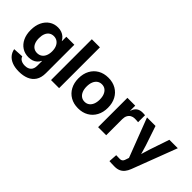

<svg xmlns="http://www.w3.org/2000/svg" viewBox="-8 -1469 2420 2420"><g transform="rotate(45 1202.0 -258.5)"><path d="M296.4 211.9Q224.6 211.9 173.6 191.9Q122.6 171.9 93 136Q63.5 100.1 55.2 52.7L190.9 44.9Q196.3 63 210.4 76.9Q224.6 90.8 246.3 98.4Q268.1 106 296.4 106Q350.1 106 379.4 77.9Q408.7 49.8 408.7 -5.9V-89.4H405.8Q392.1 -61 370.1 -41.3Q348.1 -21.5 319.1 -11.5Q290 -1.5 253.9 -1.5Q188 -1.5 137.7 -33.9Q87.4 -66.4 59.1 -125.5Q30.8 -184.6 30.8 -264.2Q30.8 -345.2 59.3 -405.5Q87.9 -465.8 138.2 -499Q188.5 -532.2 252.9 -532.2Q289.6 -532.2 318.6 -521.5Q347.7 -510.7 370.1 -491Q392.6 -471.2 407.2 -443.8H409.2V-522.5H551.8V-16.6Q551.8 63.5 519.3 113.8Q486.8 164.1 429.4 188Q372.1 211.9 296.4 211.9ZM293 -115.7Q329.6 -115.7 356.7 -134Q383.8 -152.3 398.4 -186.3Q413.1 -220.2 413.1 -266.1Q413.1 -312 398.4 -345.9Q383.8 -379.9 356.7 -398.7Q329.6 -417.5 293 -417.5Q257.3 -417.5 231.2 -399.4Q205.1 -381.3 191.2 -347.4Q177.2 -313.5 177.2 -266.1Q177.2 -218.8 191.2 -185.1Q205.1 -151.4 231.2 -133.5Q257.3 -115.7 293 -115.7Z M802.7 -727.5V0H658.7V-727.5Z M1150.4 11.7Q1071.3 11.7 1012.2 -22.5Q953.1 -56.6 920.2 -117.7Q887.2 -178.7 887.2 -260.3Q887.2 -342.3 920.2 -403.6Q953.1 -464.8 1012.2 -499Q1071.3 -533.2 1150.4 -533.2Q1229.5 -533.2 1288.6 -499Q1347.7 -464.8 1380.6 -403.6Q1413.6 -342.3 1413.6 -260.3Q1413.6 -178.7 1380.6 -117.7Q1347.7 -56.6 1288.6 -22.5Q1229.5 11.7 1150.4 11.7ZM1150.4 -105Q1186.5 -105 1212.6 -124Q1238.8 -143.1 1253.2 -178Q1267.6 -212.9 1267.6 -260.3Q1267.6 -308.6 1253.2 -343.5Q1238.8 -378.4 1212.6 -397.5Q1186.5 -416.5 1150.4 -416.5Q1114.7 -416.5 1088.4 -397.5Q1062 -378.4 1047.6 -343.5Q1033.2 -308.6 1033.2 -260.3Q1033.2 -212.9 1047.6 -178Q1062 -143.1 1088.4 -124Q1114.7 -105 1150.4 -105Z M1498 0V-522.5H1637.2V-432.6H1639.6Q1653.8 -480.5 1685.3 -503.7Q1716.8 -526.9 1766.6 -526.9Q1779.3 -526.9 1790.3 -526.1Q1801.3 -525.4 1810.1 -524.4V-400.4Q1801.8 -401.4 1783.9 -402.6Q1766.1 -403.8 1748 -403.8Q1717.8 -403.8 1693.6 -390.1Q1669.4 -376.5 1655.8 -350.3Q1642.1 -324.2 1642.1 -286.1V0Z M1901.9 201.7 1909.2 88.4 1964.4 89.8Q1984.4 91.3 1997.8 86.4Q2011.2 81.5 2020.3 68.8Q2029.3 56.2 2035.2 34.7L2047.4 -1L1847.2 -522.5H1999L2086.9 -261.2Q2102.1 -214.4 2115 -166.7Q2127.9 -119.1 2141.1 -70.8H2102.1Q2114.7 -119.1 2128.2 -166.7Q2141.6 -214.4 2157.2 -261.2L2245.6 -522.5H2396L2168 76.2Q2151.9 119.1 2128.4 147.9Q2105 176.8 2072.8 190.9Q2040.5 205.1 1997.1 205.1Q1972.7 205.1 1948 204.1Q1923.3 203.1 1901.9 201.7Z"/></g></svg>

Font: Inter 28pt
Style: Bold
Weight: 700
Designer: Rasmus Andersson
Foundry: rsms
Version: Version 4.001;git-66647c0bb